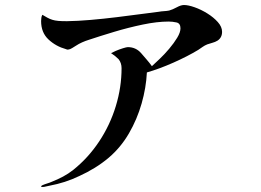

<svg xmlns="http://www.w3.org/2000/svg" viewBox="-20 -710 1040 766"><path d="M866 -583Q866 -560 848 -548Q838 -542 828 -539.5Q818 -537 807 -533Q797 -529 788.5 -523Q780 -517 771 -511Q728 -485 671.5 -460Q615 -435 566 -421Q563 -360 545 -297Q527 -234 494.5 -178Q462 -122 414 -81Q388 -59 358 -40.5Q328 -22 297 -8Q268 6 238.5 15.5Q209 25 177 31Q170 32 163 34Q156 36 150 36Q143 36 144 33.5Q145 31 149 29Q158 25 168 22Q178 19 187 15Q210 6 231.5 -5.5Q253 -17 272 -32Q332 -80 375.5 -145.5Q419 -211 442 -286.5Q465 -362 465 -438Q465 -459 453 -474Q446 -481 438.5 -487Q431 -493 423 -498Q428 -501 442 -507Q456 -513 470.5 -517.5Q485 -522 490 -522Q522 -522 543 -498Q554 -485 565 -472.5Q576 -460 586 -446Q598 -457 617 -475Q636 -493 655 -515.5Q674 -538 687 -559.5Q700 -581 700 -597Q700 -617 684 -620.5Q668 -624 653 -624Q607 -624 549.5 -612Q492 -600 435.5 -583Q379 -566 334 -551Q321 -547 307.5 -541Q294 -535 282 -527Q275 -523 267.5 -518Q260 -513 251 -512Q247 -512 243 -514Q203 -525 173.5 -552.5Q144 -580 144 -626Q144 -632 145 -639Q146 -646 149 -651Q159 -645 169 -639.5Q179 -634 189 -631Q207 -625 248 -625.5Q289 -626 341 -630.5Q393 -635 446 -641.5Q499 -648 543.5 -654Q588 -660 613 -663Q624 -665 634.5 -665.5Q645 -666 655 -668Q669 -672 685.5 -681Q702 -690 714 -690Q731 -690 756.5 -681Q782 -672 807 -656.5Q832 -641 849 -622Q866 -603 866 -583Z"/></svg>

Font: Kaisei Tokumin
Style: Regular
Weight: 400
Designer: Font-Kai, 金井和夫
Foundry: KAZUO KANAI
Version: Version 5.003